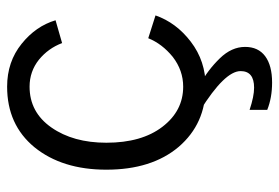

<svg xmlns="http://www.w3.org/2000/svg" viewBox="-143 -441 788 542"><g transform="rotate(-90 251.0 -170.0)"><path d="M210 1Q228.5 1 284.2 1Q324.2 22.5 357.4 56.6Q389.6 89.8 389.6 127.9Q389.6 165 363.3 184.6Q336.9 204.1 289.1 204.1Q246.1 204.1 211.9 190.4Q211.9 173.8 211.9 140.6Q250 153.3 274.4 153.3Q321.3 153.3 321.3 115.2Q321.3 70.3 210 1ZM43 -263.7Q43 -388.7 106.4 -466.8Q169.9 -543.9 277.3 -543.9Q347.7 -543.9 398.4 -502.9Q448.2 -462.9 464.8 -407.2Q443.4 -401.4 400.4 -388.7Q385.7 -427.7 353.5 -454.1Q320.3 -480.5 277.3 -480.5Q205.1 -480.5 162.1 -418.9Q119.1 -357.4 119.1 -263.7Q119.1 -164.1 164.1 -105.5Q209 -46.9 277.3 -46.9Q323.2 -46.9 361.3 -76.2Q398.4 -106.4 414.1 -145.5Q435.5 -138.7 478.5 -125Q458 -66.4 404.3 -25.4Q349.6 16.6 277.3 16.6Q172.9 16.6 107.4 -59.6Q43 -135.7 43 -263.7Z"/></g></svg>

Font: Gothic A1
Style: Regular
Weight: 400
Designer: HanYang I&C Co.,Ltd.
Version: Version 2.50